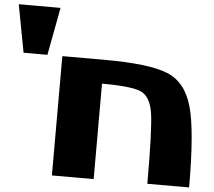

<svg xmlns="http://www.w3.org/2000/svg" viewBox="-58 -939 1116 1002"><g transform="rotate(5 500.0 -437.5)"><path d="M468.8 0H250V-625H468.8Q703.1 -625 800.8 -585.9Q898.4 -546.9 933.6 -421.9Q968.8 -296.9 968.8 0H750Q750 -281.2 737.3 -367.2Q724.6 -453.1 675.8 -476.6Q627 -500 468.8 -500ZM218.8 -875 171.9 -625H46.9L0 -875Z"/></g></svg>

Font: CraftyPE
Style: Regular
Weight: 400
Designer: Erek Butcher
Foundry: Haunted Coop
Version: Version 0.018;April 4, 2024;FontCreator 15.0.0.2962 64-bit